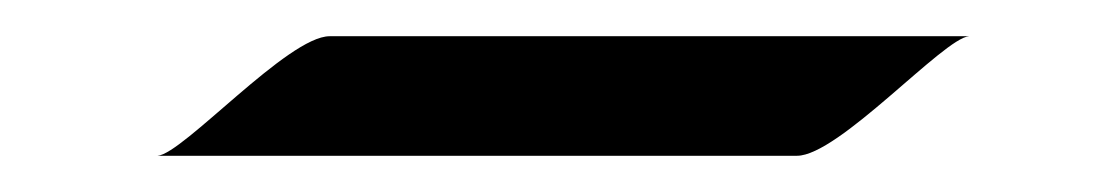

<svg xmlns="http://www.w3.org/2000/svg" viewBox="-20 -320 616 106"><path d="M162 -300C139 -300 81 -235 67 -234H420C443 -234 501 -299 515 -300Z"/></svg>

Font: Fondamento
Style: Regular
Weight: 400
Designer: Astigmatic (AOETI)
Foundry: Astigmatic (AOETI)
Version: Version 1.001